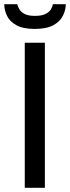

<svg xmlns="http://www.w3.org/2000/svg" viewBox="-31 -888 331 908"><path d="M86.1 0V-686H181.2V0ZM133.2 -751.2Q78 -751.2 46.3 -768.9Q14.5 -786.6 1.8 -813.9Q-10.9 -841.2 -10.9 -868H50.4Q53.3 -857.5 60.6 -844.4Q67.8 -831.2 85.2 -822.1Q102.6 -812.9 134.1 -812.9Q166.5 -812.9 184.4 -822.1Q202.3 -831.2 210.1 -844.4Q217.8 -857.5 218.8 -868H280.1Q280.1 -841.2 266.6 -813.9Q253.2 -786.6 221.5 -768.9Q189.8 -751.2 133.2 -751.2Z"/></svg>

Font: Archivo SemiBold
Style: Regular
Weight: 600
Designer: Hector Gatti
Foundry: Omnibus-Type
Version: Version 2.001